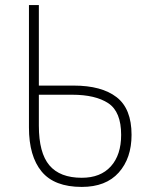

<svg xmlns="http://www.w3.org/2000/svg" viewBox="-20 -734 597 756"><path d="M302 2Q194 2 144 -58.5Q94 -119 94 -232V-714H133V-397H270Q380 -397 439 -351.5Q498 -306 498 -203Q498 -111 447.5 -54.5Q397 2 302 2ZM302 -34Q376 -34 416.5 -79Q457 -124 457 -203Q457 -294 406.5 -327.5Q356 -361 264 -361H133V-239Q133 -132 174.5 -83Q216 -34 302 -34Z"/></svg>

Font: Noto Sans Disp ExtLt
Style: Regular
Weight: 200
Designer: Monotype Design Team
Foundry: Monotype Imaging Inc.
Version: Version 2.000;GOOG;noto-source:20170915:90ef993387c0